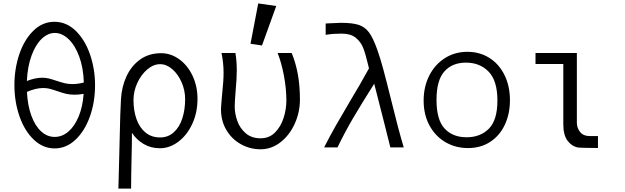

<svg xmlns="http://www.w3.org/2000/svg" viewBox="-20 -859 3640 1119"><path d="M64 -364Q64 -457 92.2 -541.8Q120.5 -626.5 173.8 -679.2Q227 -732 297 -732Q367.5 -732 421.5 -679.2Q475.5 -626.5 504.8 -541.2Q534 -456 534 -362Q534 -264 503.8 -179.5Q473.5 -95 419.8 -44.5Q366 6 298.5 6Q231 6 177.5 -44.5Q124 -95 94 -180Q64 -265 64 -364ZM467.5 -312Q439.5 -307 415 -307Q387 -307 364.5 -312.5Q342 -318 313.5 -328Q286 -337.5 268.8 -341.8Q251.5 -346 231 -346Q189 -346 137 -323.5Q141 -244 162.8 -184.8Q184.5 -125.5 219.8 -93.2Q255 -61 299 -61Q342 -61 378.2 -91.8Q414.5 -122.5 438.2 -179.5Q462 -236.5 467.5 -312ZM226 -406Q247.5 -406 265.2 -401.5Q283 -397 309.5 -388Q338 -378.5 357.8 -373.8Q377.5 -369 402.5 -369Q433 -369 468.5 -378Q466 -464 441.5 -530Q417 -596 379 -631.5Q341 -667 299.5 -667Q259 -667 223 -632.8Q187 -598.5 163.8 -535Q140.5 -471.5 136.5 -387Q185.5 -406 226 -406Z M670 240 675 49 678 -73Q680.5 -201 685 -280Q689 -353.5 717.5 -414.8Q746 -476 797.2 -512.5Q848.5 -549 919 -549Q975 -549 1023.8 -514.2Q1072.5 -479.5 1101.8 -418.5Q1131 -357.5 1131 -282Q1131 -202 1100.2 -136.2Q1069.5 -70.5 1019 -32.8Q968.5 5 912 5Q859 5 817.2 -19.8Q775.5 -44.5 749 -85Q749 -20 746.5 76Q745.5 119.5 744.8 161Q744 202.5 744 240ZM1059 -281Q1059 -332 1038.5 -379.2Q1018 -426.5 984.2 -455.8Q950.5 -485 913 -485Q874.5 -485 838.5 -454.5Q802.5 -424 780.2 -375.5Q758 -327 758 -276Q758 -214.5 775.5 -165Q793 -115.5 827.8 -86.8Q862.5 -58 913 -58Q960 -58 993 -88Q1026 -118 1042.5 -168.8Q1059 -219.5 1059 -281Z M1268 -221.5Q1268 -228 1269 -242Q1270 -260.5 1271.8 -278.5Q1273.5 -296.5 1275 -314Q1279 -355 1281 -381.5Q1283 -408 1283 -435Q1283 -493 1271 -550H1352Q1360 -504 1360 -448Q1360 -401 1353 -326Q1348 -262 1348 -239Q1348 -196.5 1363.2 -153.8Q1378.5 -111 1412.5 -82Q1446.5 -53 1499 -53Q1549.5 -53 1583.2 -87.2Q1617 -121.5 1633 -172.2Q1649 -223 1649 -273Q1649 -342 1634.8 -418Q1620.5 -494 1598 -550H1680Q1704 -492 1716 -425.2Q1728 -358.5 1728 -278.5Q1728 -205 1697.8 -138Q1667.5 -71 1614.8 -30Q1562 11 1499 11Q1436.5 11 1383.5 -18.8Q1330.5 -48.5 1299.2 -101.5Q1268 -154.5 1268 -221.5ZM1590 -824 1507 -594 1440 -604 1485 -839Z M2022 -272.5Q2049 -317.5 2077.8 -367Q2106.5 -416.5 2130.5 -460.5L2123.5 -488.5Q2110 -546.5 2096.2 -581Q2082.5 -615.5 2053 -639.2Q2023.5 -663 1972 -663Q1943.5 -663 1923 -661.5Q1902.5 -660 1878 -656V-722L1895 -723Q1952 -726 1967 -726Q2034.5 -726 2071.2 -713.8Q2108 -701.5 2131.5 -669Q2155 -636.5 2179 -569Q2197 -518 2214.2 -454Q2231.5 -390 2258.5 -281Q2282 -186.5 2298.2 -124.5Q2314.5 -62.5 2333 0H2255L2218 -147.5Q2164 -359.5 2161 -371Q2087.5 -255 2039 -172.5Q1990.5 -90 1947 0H1869Q1905 -70.5 1937.2 -127Q1969.5 -183.5 2022 -272.5Z M2449 -273Q2449 -353 2481.5 -417.8Q2514 -482.5 2572.2 -519.8Q2630.5 -557 2704 -557Q2776 -557 2832.2 -521.5Q2888.5 -486 2920.2 -421.8Q2952 -357.5 2952 -275Q2952 -195.5 2922.2 -132Q2892.5 -68.5 2837 -32.2Q2781.5 4 2707.5 4Q2635.5 4 2576.5 -30.2Q2517.5 -64.5 2483.2 -127.5Q2449 -190.5 2449 -273ZM2879 -273Q2879 -388.5 2828 -441.2Q2777 -494 2695.5 -494Q2615.5 -494 2569.8 -442.5Q2524 -391 2524 -277Q2524 -160.5 2571.2 -109.8Q2618.5 -59 2699 -59Q2780 -59 2829.5 -109.2Q2879 -159.5 2879 -273Z M3263 -135V-486H3101V-550H3342V-145Q3342 -112.5 3361.2 -89.2Q3380.5 -66 3416 -66H3465V3.5Q3440 3.5 3399 2.8Q3358 2 3348 0.5Q3312 -6.5 3287.5 -39.2Q3263 -72 3263 -135Z"/></svg>

Font: JuliaMono Light
Style: Regular
Weight: 300
Monospace: yes
Designer: cormullion
Foundry: corm
Version: Version 0.054; ttfautohint (v1.8.4)